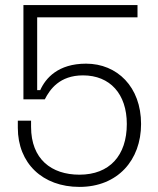

<svg xmlns="http://www.w3.org/2000/svg" viewBox="-20 -720 620 754"><path d="M72 -700V-330H156C176 -369 214 -424 306 -424C412 -424 478 -351 478 -233C478 -109 410 -34 292 -34C182 -34 102 -95 102 -222V-246H50V-218C50 -79 147 14 292 14C442 14 534 -91 534 -233C534 -379 440 -470 318 -470C208 -470 159 -413 138 -366H126V-652H520V-700Z"/></svg>

Font: Space Text Light
Style: Regular
Weight: 300
Designer: Florian Karsten (Space Text), Colophon Foundry (Space Mono)
Foundry: Florian Karsten
Version: Version 1.003;PS 001.003;hotconv 1.0.88;makeotf.lib2.5.64775